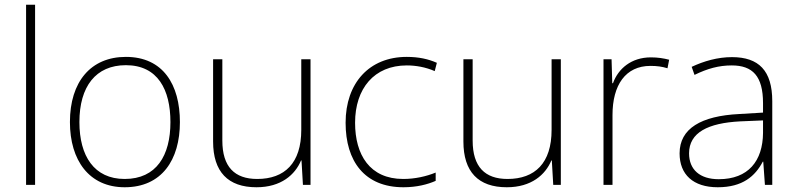

<svg xmlns="http://www.w3.org/2000/svg" viewBox="-20 -780 3360 810"><path d="M128 0V-760H90V0Z M739 -265C739 -423 668 -540 511 -540C363 -540 275 -435 275 -265C275 -104 356 10 506 10C662 10 739 -105 739 -265ZM315 -265C315 -415 384 -505 511 -505C646 -505 699 -401 699 -265C699 -124 640 -25 506 -25C377 -25 315 -122 315 -265Z M1290 -530H1251V-232C1251 -92 1181 -25 1065 -25C970 -25 918 -76 918 -187V-530H879V-183C879 -55 942 10 1062 10C1166 10 1225 -43 1250 -103H1252L1258 0H1290Z M1682 10C1738 10 1784 -2 1818 -17V-52C1779 -36 1731 -25 1681 -25C1540 -25 1478 -127 1478 -262C1478 -407 1559 -504 1696 -504C1734 -504 1775 -497 1814 -480L1823 -515C1787 -531 1746 -540 1696 -540C1538 -540 1438 -430 1438 -262C1438 -100 1518 10 1682 10Z M2346 -530H2307V-232C2307 -92 2237 -25 2121 -25C2026 -25 1974 -76 1974 -187V-530H1935V-183C1935 -55 1998 10 2118 10C2222 10 2281 -43 2306 -103H2308L2314 0H2346Z M2726 -538C2643 -538 2588 -490 2566 -429H2563L2560 -530H2526V0H2564V-295C2564 -421 2619 -502 2724 -502C2752 -502 2773 -499 2796 -492L2803 -528C2780 -534 2755 -538 2726 -538Z M3068 -539C3007 -539 2949 -522 2898 -498L2910 -464C2965 -491 3013 -504 3067 -504C3155 -504 3199 -459 3199 -345V-305L3099 -299C2938 -291 2847 -238 2847 -133C2847 -44 2904 10 3008 10C3113 10 3166 -37 3198 -98H3200L3207 0H3238V-353C3238 -482 3181 -539 3068 -539ZM3103 -268 3199 -272V-219C3198 -101 3137 -24 3012 -24C2933 -24 2887 -64 2887 -133C2887 -221 2967 -261 3103 -268Z"/></svg>

Font: Noto Sans Myanmar UI ExtraLight
Style: Regular
Weight: 200
Designer: Monotype Design Team
Foundry: Monotype Imaging Inc.
Version: Version 2.103